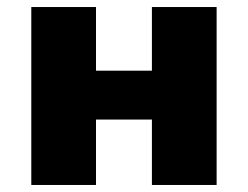

<svg xmlns="http://www.w3.org/2000/svg" viewBox="-20 -526 705 546"><path d="M69 0V-506H253V-325H412V-506H596V0H412V-186H253V0Z"/></svg>

Font: Nunito Sans 7pt SemiCondensed Black
Style: Regular
Weight: 900
Width: 4
Designer: Vernon Adams
Foundry: Vernon Adams
Version: Version 3.101;gftools[0.9.27]